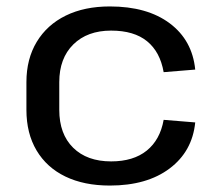

<svg xmlns="http://www.w3.org/2000/svg" viewBox="-20 -568 673 596"><path d="M321 8Q241 8 183 -20Q125 -48 93.5 -101Q62 -154 62 -227V-313Q62 -385 94 -438Q126 -491 184 -519.5Q242 -548 321 -548Q437 -548 507 -495.5Q577 -443 586 -352L488 -344Q477 -407 436.5 -440Q396 -473 325 -473Q251 -473 207.5 -430Q164 -387 164 -313V-227Q164 -152 207 -109.5Q250 -67 325 -67Q394 -67 435.5 -100.5Q477 -134 488 -196L586 -188Q577 -98 506.5 -45Q436 8 321 8Z"/></svg>

Font: Pathway Extreme 28pt Medium
Style: Regular
Weight: 500
Designer: Eduardo Rodriguez Tunni
Foundry: Eduardo Rodriguez Tunni
Version: Version 1.001;gftools[0.9.26]